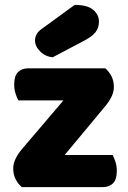

<svg xmlns="http://www.w3.org/2000/svg" viewBox="-20 -764 521 784"><path d="M69 0Q53 -14 43.5 -33Q34 -52 34 -76Q34 -96 43.5 -115.5Q53 -135 67 -152L239 -354H55Q49 -365 43.5 -382Q38 -399 38 -419Q38 -454 53.5 -469.5Q69 -485 95 -485H410Q426 -471 435.5 -452Q445 -433 445 -409Q445 -389 435.5 -369.5Q426 -350 412 -333L244 -131H440Q446 -120 451.5 -103Q457 -86 457 -66Q457 -31 441.5 -15.5Q426 0 400 0ZM285 -744Q337 -744 360.5 -724Q384 -704 384 -676Q384 -650 370 -632.5Q356 -615 324 -598L195 -530Q165 -533 144 -554Q123 -575 123 -599Q123 -611 129 -623Q135 -635 149 -645Z"/></svg>

Font: Baloo Tamma
Style: Regular
Weight: 400
Designer: Divya Kowshik and Ek Type
Foundry: Ek Type
Version: Version 1.443;PS 1.000;hotconv 16.6.51;makeotf.lib2.5.65220;